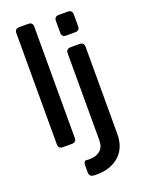

<svg xmlns="http://www.w3.org/2000/svg" viewBox="-178 -837 845 1138"><g transform="rotate(-20 244.5 -268.0)"><path d="M94 0Q66 0 66 -28V-729Q66 -757 94 -757H151Q179 -757 179 -729V-28Q179 0 151 0ZM339 -615Q311 -615 311 -643V-717Q311 -745 339 -745H396Q424 -745 424 -717V-643Q424 -615 396 -615ZM228 221Q224 221 218 221Q212 221 207 220Q181 218 181 190V147Q181 118 200 120Q205 121 209.5 121Q214 121 219 121Q261 121 286 99.5Q311 78 311 35V-513Q311 -541 339 -541H396Q424 -541 424 -513V35Q424 125 369.5 173Q315 221 228 221Z"/></g></svg>

Font: Pitagon Sans Text SemiBold
Style: Regular
Weight: 600
Designer: Travis Tran
Foundry: Pitagon
Version: Version 1.001; ttfautohint (v1.8.4.7-5d5b);gftools[0.9.26]